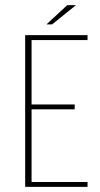

<svg xmlns="http://www.w3.org/2000/svg" viewBox="-20 -728 388 748"><path d="M78 0V-591H321V-572H103V-321H271V-302H103V-19H321V0ZM161 -633 242 -708H276L183 -633Z"/></svg>

Font: Alumni Sans Thin
Style: Regular
Weight: 100
Designer: Robert E. Leuschke
Foundry: Robert E. Leuschke
Version: Version 1.018